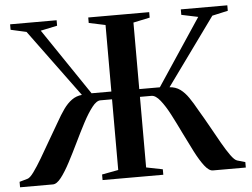

<svg xmlns="http://www.w3.org/2000/svg" viewBox="-52 -809 1146 874"><g transform="rotate(-5 521.0 -371.5)"><path d="M5 0V-25L42 -35.5Q53.5 -38.5 71 -62.5Q88.5 -86.5 110 -122.8Q131.5 -159 154.8 -200Q178 -241 200.5 -278.5Q219.5 -312.5 237.2 -337.5Q255 -362.5 275.5 -377.2Q296 -392 322 -394.5L96 -702L24.5 -718V-743H237V-718L161 -702L366.5 -398H457V-702L381.5 -718V-743H660V-718L584.5 -702V-398H678.5L880.5 -702L804.5 -718V-743H1017V-718L945 -702L722.5 -394.5Q750.5 -392.5 770.8 -377.8Q791 -363 808.2 -338Q825.5 -313 844.5 -278.5Q867 -241 889.8 -200Q912.5 -159 933 -123Q953.5 -87 970.8 -63Q988 -39 1000 -35.5L1036.5 -25V0H886Q868.5 0 848.2 -26.2Q828 -52.5 806.8 -93.8Q785.5 -135 763.2 -181.2Q741 -227.5 719.5 -268.8Q698 -310 677 -336.2Q656 -362.5 637 -362.5H584.5V-40L659.5 -25V0H382V-25.5L457 -39.5V-362.5H404Q386 -362.5 365.5 -336.2Q345 -310 323.2 -268.8Q301.5 -227.5 279.2 -181.2Q257 -135 235.2 -93.8Q213.5 -52.5 193.2 -26.2Q173 0 155 0Z"/></g></svg>

Font: Merriweather 120pt SemiBold
Style: Regular
Weight: 600
Version: Version 2.100